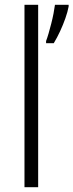

<svg xmlns="http://www.w3.org/2000/svg" viewBox="-20 -780 306 800"><path d="M266 -753Q262 -731 252.5 -704Q243 -677 230.5 -650Q218 -623 204 -600H172V-609Q177 -622 182.5 -641Q188 -660 193.5 -681.5Q199 -703 203 -723.5Q207 -744 209 -760H266ZM139 0H82V-760H139Z"/></svg>

Font: Noto Sans Display Light
Style: Regular
Weight: 300
Designer: Monotype Design Team
Foundry: Monotype Imaging Inc.
Version: Version 2.003